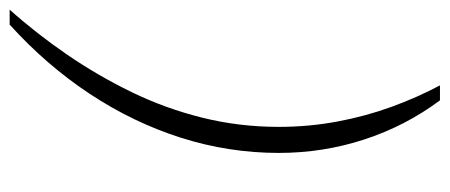

<svg xmlns="http://www.w3.org/2000/svg" viewBox="-287 -488 932 398"><g transform="rotate(-90 179.0 -289.0)"><path d="M170 157Q117 86 89 0.5Q61 -85 61 -177Q61 -281 92.5 -380Q124 -479 183.5 -569Q243 -659 327 -735H358Q308 -679 264.5 -615.5Q221 -552 187 -482Q153 -412 134 -335.5Q115 -259 115 -177Q115 -115 126 -56Q137 3 156.5 56.5Q176 110 201 157Z"/></g></svg>

Font: Archivo SemiCondensed Thin
Style: Italic
Weight: 250
Width: 4
Italic angle: -10°
Designer: Hector Gatti
Foundry: Omnibus-Type
Version: Version 2.001